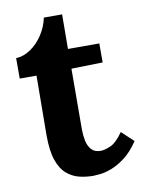

<svg xmlns="http://www.w3.org/2000/svg" viewBox="-77 -695 579 766"><g transform="rotate(-10 212.5 -312.0)"><path d="M239 16Q209 16 181.5 9Q154 2 131.5 -17.5Q109 -37 96 -75Q83 -113 83 -176L85 -417H17V-500Q48 -501 77 -521Q106 -541 126.5 -573Q147 -605 154 -640H228L227 -500H354V-423L227 -420L226 -174Q226 -151 230.5 -128.5Q235 -106 248 -91.5Q261 -77 286 -77Q300 -77 324.5 -87Q349 -97 377 -137L425 -92Q398 -52 369 -30Q340 -8 313.5 2Q287 12 267 14Q247 16 239 16Z"/></g></svg>

Font: Lora
Style: Weight 700
Weight: 700
Designer: Olga Karpushina, Alexei Vanyashin (Cyrillic)
Foundry: Cyreal
Version: Version 3.001